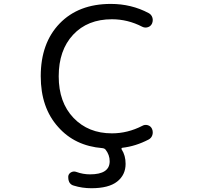

<svg xmlns="http://www.w3.org/2000/svg" viewBox="-20 -785 1040 1001"><path d="M563.5 -684.6Q436.5 -684.6 361.3 -604Q286.1 -523.4 286.1 -387.2Q286.1 -251 363.3 -170.4Q440.4 -89.8 563.5 -89.8Q645.5 -89.8 721.7 -128.9Q735.4 -136.7 750.5 -132.3Q765.6 -127.9 772.5 -113.3Q776.4 -104.5 776.4 -94.7Q776.4 -87.9 774.4 -81.1Q769.5 -65.4 754.9 -57.6Q687.5 -22.5 618.2 -14.6Q615.2 -14.6 613.8 -11.7Q612.3 -8.8 614.3 -5.9Q634.8 25.4 634.8 69.3Q634.8 127 590.8 161.6Q546.9 196.3 456.1 196.3Q408.2 196.3 364.3 182.6Q348.6 178.7 340.8 164.1Q335.9 153.3 335.9 142.6Q335.9 137.7 335.9 132.8Q338.9 119.1 351.6 112.8Q364.3 106.4 377.9 111.3Q413.1 124 449.2 124Q551.8 124 551.8 55.7Q551.8 22.5 530.3 -4.9Q524.4 -11.7 513.7 -12.7Q370.1 -24.4 283.2 -123Q192.4 -223.6 192.4 -387.7Q192.4 -560.5 291 -662.6Q389.6 -764.6 557.6 -764.6Q665 -764.6 754.9 -716.8Q769.5 -709 774.4 -693.4Q776.4 -686.5 776.4 -680.7Q776.4 -670.9 772.5 -662.1Q765.6 -647.5 750.5 -643.1Q735.4 -638.7 721.7 -645.5Q646.5 -684.6 563.5 -684.6Z"/></svg>

Font: Rounded-X Mgen+ 2m regular
Style: Regular
Weight: 400
Designer: [Source Han Sans]
Ryoko NISHIZUKA  (kana & ideographs); Paul D. Hunt (Latin, Greek & Cyrillic); Wenlong ZHANG  (bopomofo
Version: Version 1.059.20150602